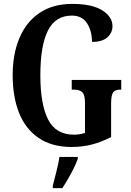

<svg xmlns="http://www.w3.org/2000/svg" viewBox="-20 -744 672 985"><path d="M348 10Q246 10 178.5 -36Q111 -82 78 -164.5Q45 -247 45 -358Q45 -466 79.5 -548.5Q114 -631 182.5 -677.5Q251 -724 351 -724Q452 -724 504.5 -691Q557 -658 557 -610Q557 -576 531 -552.5Q505 -529 452 -529Q452 -585 426.5 -624.5Q401 -664 349 -664Q264 -664 225.5 -586.5Q187 -509 187 -358Q187 -210 226.5 -131.5Q266 -53 360 -53Q388 -53 416 -62V-215Q416 -256 403 -270Q390 -284 361 -284H348V-334H602V-284H595Q570 -284 560 -269.5Q550 -255 550 -211V-41Q502 -16 453 -3Q404 10 348 10ZM251 208Q259 176 269.5 135.5Q280 95 285 61H379V71Q372 92 358.5 119Q345 146 329.5 173Q314 200 300 221H251Z"/></svg>

Font: Noto Serif Thai ExtraCondensed
Style: Bold
Weight: 700
Width: 2
Designer: Monotype Design Team
Foundry: Monotype Imaging Inc.
Version: Version 2.002; ttfautohint (v1.8.4.7-5d5b)